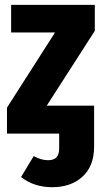

<svg xmlns="http://www.w3.org/2000/svg" viewBox="-20 -551 421 792"><path d="M371.1 -530.8V-423.8L172.9 -115.2H368.2V53.2Q368.2 134.3 320.3 177.7Q272.5 221.2 195.8 221.2Q119.6 221.2 66.9 179.2L119.1 92.8Q149.4 109.9 178.2 109.9Q201.2 109.9 212.6 98.4Q224.1 86.9 224.1 61V0H8.8V-106.9L207 -417H25.9V-530.8Z"/></svg>

Font: Fira Sans Compressed
Style: Bold
Weight: 700
Width: 1
Designer: Carrois Corporate & Edenspiekermann AG
Foundry: Carrois Corporate GbR & Edenspiekermann AG
Version: Version 4.203;PS 004.203;hotconv 1.0.88;makeotf.lib2.5.64775